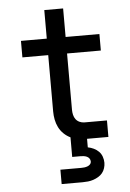

<svg xmlns="http://www.w3.org/2000/svg" viewBox="-60 -721 669 985"><g transform="rotate(-5 275.0 -228.5)"><path d="M217 220V146H325Q333 146 341 145Q349 144 357 141Q365 138 370.5 132Q376 126 376 118Q376 109 371 102Q366 95 358 91.5Q350 88 341.5 87Q333 86 325 86H283V-15Q264 -24 248.5 -39Q233 -54 223.5 -73Q214 -92 210 -113Q206 -134 206 -155V-445H73V-530H206V-677H303V-530H477V-445H303V-155Q303 -142 306 -129Q309 -116 316.5 -106Q324 -96 336 -90.5Q348 -85 361 -85H477V0H367V44Q383 47 397.5 54Q412 61 423 72Q434 83 439.5 98.5Q445 114 445 130Q445 144 440.5 158Q436 172 427.5 182.5Q419 193 406.5 200.5Q394 208 380.5 212.5Q367 217 353 218.5Q339 220 325 220Z"/></g></svg>

Font: Lode Dark
Style: Bold
Weight: 700
Monospace: yes
Designer: Belleve Invis
Foundry: Belleve Invis
Version: Version 29.2.0; ttfautohint (v1.8.3)